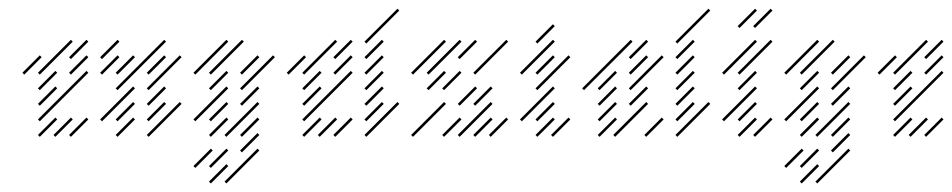

<svg xmlns="http://www.w3.org/2000/svg" viewBox="-20 -310 2187 441"><path d="M71.4 -31.4 182.9 -142.9 178.6 -147.1 67.1 -35.7ZM71.4 -67.1 111.4 -107.1 107.1 -111.4 67.1 -71.4ZM71.4 -102.9 111.4 -142.9 107.1 -147.1 67.1 -107.1ZM71.4 -138.6 147.1 -214.3 142.9 -218.6 67.1 -142.9ZM107.1 4.3 147.1 -35.7 142.9 -40 102.9 0ZM142.9 -138.6 182.9 -178.6 178.6 -182.9 138.6 -142.9ZM142.9 4.3 182.9 -35.7 178.6 -40 138.6 0ZM71.4 4.3 111.4 -35.7 107.1 -40 67.1 0ZM35.7 -138.6 75.7 -178.6 71.4 -182.9 31.4 -142.9ZM142.9 -174.3 182.9 -214.3 178.6 -218.6 138.6 -178.6Z M250 -102.9 361.4 -214.3 357.1 -218.6 245.7 -107.1ZM214.3 -31.4 290 -107.1 285.7 -111.4 210 -35.7ZM250 -31.4 290 -71.4 285.7 -75.7 245.7 -35.7ZM250 -138.6 290 -178.6 285.7 -182.9 245.7 -142.9ZM321.4 -138.6 361.4 -178.6 357.1 -182.9 317.1 -142.9ZM321.4 -102.9 397.1 -178.6 392.9 -182.9 317.1 -107.1ZM321.4 -67.1 361.4 -107.1 357.1 -111.4 317.1 -71.4ZM321.4 -31.4 361.4 -71.4 357.1 -75.7 317.1 -35.7ZM321.4 4.3 397.1 -71.4 392.9 -75.7 317.1 0ZM214.3 -138.6 254.3 -178.6 250 -182.9 210 -142.9ZM214.3 -174.3 254.3 -214.3 250 -218.6 210 -178.6ZM250 4.3 290 -35.7 285.7 -40 245.7 0Z M500 111.4 575.7 35.7 571.4 31.4 495.7 107.1ZM464.3 75.7 504.3 35.7 500 31.4 460 71.4ZM428.6 75.7 468.6 35.7 464.3 31.4 424.3 71.4ZM464.3 111.4 504.3 71.4 500 67.1 460 107.1ZM535.7 -102.9 611.4 -178.6 607.1 -182.9 531.4 -107.1ZM535.7 -138.6 575.7 -178.6 571.4 -182.9 531.4 -142.9ZM464.3 -138.6 540 -214.3 535.7 -218.6 460 -142.9ZM428.6 -138.6 504.3 -214.3 500 -218.6 424.3 -142.9ZM464.3 -102.9 504.3 -142.9 500 -147.1 460 -107.1ZM428.6 -31.4 504.3 -107.1 500 -111.4 424.3 -35.7ZM464.3 -31.4 504.3 -71.4 500 -75.7 460 -35.7ZM464.3 4.3 504.3 -35.7 500 -40 460 0ZM500 4.3 575.7 -71.4 571.4 -75.7 495.7 0ZM535.7 40 575.7 0 571.4 -4.3 531.4 35.7ZM535.7 4.3 575.7 -35.7 571.4 -40 531.4 0ZM535.7 -67.1 575.7 -107.1 571.4 -111.4 531.4 -71.4Z M678.6 -31.4 790 -142.9 785.7 -147.1 674.3 -35.7ZM678.6 -67.1 718.6 -107.1 714.3 -111.4 674.3 -71.4ZM678.6 -102.9 718.6 -142.9 714.3 -147.1 674.3 -107.1ZM678.6 -138.6 754.3 -214.3 750 -218.6 674.3 -142.9ZM714.3 4.3 754.3 -35.7 750 -40 710 0ZM750 -138.6 790 -178.6 785.7 -182.9 745.7 -142.9ZM750 4.3 790 -35.7 785.7 -40 745.7 0ZM678.6 4.3 718.6 -35.7 714.3 -40 674.3 0ZM642.9 -138.6 682.9 -178.6 678.6 -182.9 638.6 -142.9ZM750 -174.3 790 -214.3 785.7 -218.6 745.7 -178.6Z M821.4 4.3 897.1 -71.4 892.9 -75.7 817.1 0ZM821.4 -31.4 861.4 -71.4 857.1 -75.7 817.1 -35.7ZM821.4 -67.1 861.4 -107.1 857.1 -111.4 817.1 -71.4ZM821.4 -102.9 861.4 -142.9 857.1 -147.1 817.1 -107.1ZM821.4 -138.6 861.4 -178.6 857.1 -182.9 817.1 -142.9ZM821.4 -174.3 861.4 -214.3 857.1 -218.6 817.1 -178.6ZM821.4 -210 897.1 -285.7 892.9 -290 817.1 -214.3Z M1035.7 4.3 1111.4 -71.4 1107.1 -75.7 1031.4 0ZM1000 4.3 1040 -35.7 1035.7 -40 995.7 0ZM928.6 4.3 1004.3 -71.4 1000 -75.7 924.3 0ZM1071.4 4.3 1111.4 -35.7 1107.1 -40 1067.1 0ZM1107.1 4.3 1147.1 -35.7 1142.9 -40 1102.9 0ZM964.3 -102.9 1004.3 -142.9 1000 -147.1 960 -107.1ZM964.3 -138.6 1040 -214.3 1035.7 -218.6 960 -142.9ZM1035.7 -174.3 1075.7 -214.3 1071.4 -218.6 1031.4 -178.6ZM1071.4 -138.6 1147.1 -214.3 1142.9 -218.6 1067.1 -142.9ZM1071.4 -67.1 1111.4 -107.1 1107.1 -111.4 1067.1 -71.4ZM1035.7 -67.1 1075.7 -107.1 1071.4 -111.4 1031.4 -71.4ZM928.6 -138.6 1004.3 -214.3 1000 -218.6 924.3 -142.9ZM1000 -102.9 1040 -142.9 1035.7 -147.1 995.7 -107.1Z M1214.3 -138.6 1254.3 -178.6 1250 -182.9 1210 -142.9ZM1214.3 -102.9 1290 -178.6 1285.7 -182.9 1210 -107.1ZM1178.6 -31.4 1254.3 -107.1 1250 -111.4 1174.3 -35.7ZM1214.3 -31.4 1254.3 -71.4 1250 -75.7 1210 -35.7ZM1214.3 4.3 1254.3 -35.7 1250 -40 1210 0ZM1250 4.3 1290 -35.7 1285.7 -40 1245.7 0ZM1178.6 -138.6 1254.3 -214.3 1250 -218.6 1174.3 -142.9ZM1214.3 -210 1254.3 -250 1250 -254.3 1210 -214.3Z M1357.1 4.3 1397.1 -35.7 1392.9 -40 1352.9 0ZM1357.1 -31.4 1397.1 -71.4 1392.9 -75.7 1352.9 -35.7ZM1357.1 -67.1 1397.1 -107.1 1392.9 -111.4 1352.9 -71.4ZM1464.3 4.3 1504.3 -35.7 1500 -40 1460 0ZM1392.9 4.3 1468.6 -71.4 1464.3 -75.7 1388.6 0ZM1428.6 -67.1 1468.6 -107.1 1464.3 -111.4 1424.3 -71.4ZM1428.6 -102.9 1504.3 -178.6 1500 -182.9 1424.3 -107.1ZM1428.6 -138.6 1468.6 -178.6 1464.3 -182.9 1424.3 -142.9ZM1428.6 -174.3 1468.6 -214.3 1464.3 -218.6 1424.3 -178.6ZM1321.4 -102.9 1432.9 -214.3 1428.6 -218.6 1317.1 -107.1ZM1357.1 -102.9 1397.1 -142.9 1392.9 -147.1 1352.9 -107.1Z M1535.7 4.3 1611.4 -71.4 1607.1 -75.7 1531.4 0ZM1535.7 -31.4 1575.7 -71.4 1571.4 -75.7 1531.4 -35.7ZM1535.7 -67.1 1575.7 -107.1 1571.4 -111.4 1531.4 -71.4ZM1535.7 -102.9 1575.7 -142.9 1571.4 -147.1 1531.4 -107.1ZM1535.7 -138.6 1575.7 -178.6 1571.4 -182.9 1531.4 -142.9ZM1535.7 -174.3 1575.7 -214.3 1571.4 -218.6 1531.4 -178.6ZM1535.7 -210 1611.4 -285.7 1607.1 -290 1531.4 -214.3Z M1678.6 -138.6 1754.3 -214.3 1750 -218.6 1674.3 -142.9ZM1678.6 -102.9 1718.6 -142.9 1714.3 -147.1 1674.3 -107.1ZM1642.9 -31.4 1718.6 -107.1 1714.3 -111.4 1638.6 -35.7ZM1678.6 -31.4 1718.6 -71.4 1714.3 -75.7 1674.3 -35.7ZM1678.6 4.3 1718.6 -35.7 1714.3 -40 1674.3 0ZM1714.3 4.3 1754.3 -35.7 1750 -40 1710 0ZM1642.9 -138.6 1718.6 -214.3 1714.3 -218.6 1638.6 -142.9ZM1678.6 -245.7 1718.6 -285.7 1714.3 -290 1674.3 -250ZM1714.3 -245.7 1754.3 -285.7 1750 -290 1710 -250Z M1857.1 111.4 1932.9 35.7 1928.6 31.4 1852.9 107.1ZM1821.4 75.7 1861.4 35.7 1857.1 31.4 1817.1 71.4ZM1785.7 75.7 1825.7 35.7 1821.4 31.4 1781.4 71.4ZM1821.4 111.4 1861.4 71.4 1857.1 67.1 1817.1 107.1ZM1892.9 -102.9 1968.6 -178.6 1964.3 -182.9 1888.6 -107.1ZM1892.9 -138.6 1932.9 -178.6 1928.6 -182.9 1888.6 -142.9ZM1821.4 -138.6 1897.1 -214.3 1892.9 -218.6 1817.1 -142.9ZM1785.7 -138.6 1861.4 -214.3 1857.1 -218.6 1781.4 -142.9ZM1821.4 -102.9 1861.4 -142.9 1857.1 -147.1 1817.1 -107.1ZM1785.7 -31.4 1861.4 -107.1 1857.1 -111.4 1781.4 -35.7ZM1821.4 -31.4 1861.4 -71.4 1857.1 -75.7 1817.1 -35.7ZM1821.4 4.3 1861.4 -35.7 1857.1 -40 1817.1 0ZM1857.1 4.3 1932.9 -71.4 1928.6 -75.7 1852.9 0ZM1892.9 40 1932.9 0 1928.6 -4.3 1888.6 35.7ZM1892.9 4.3 1932.9 -35.7 1928.6 -40 1888.6 0ZM1892.9 -67.1 1932.9 -107.1 1928.6 -111.4 1888.6 -71.4Z M2035.7 -31.4 2147.1 -142.9 2142.9 -147.1 2031.4 -35.7ZM2035.7 -67.1 2075.7 -107.1 2071.4 -111.4 2031.4 -71.4ZM2035.7 -102.9 2075.7 -142.9 2071.4 -147.1 2031.4 -107.1ZM2035.7 -138.6 2111.4 -214.3 2107.1 -218.6 2031.4 -142.9ZM2071.4 4.3 2111.4 -35.7 2107.1 -40 2067.1 0ZM2107.1 -138.6 2147.1 -178.6 2142.9 -182.9 2102.9 -142.9ZM2107.1 4.3 2147.1 -35.7 2142.9 -40 2102.9 0ZM2035.7 4.3 2075.7 -35.7 2071.4 -40 2031.4 0ZM2000 -138.6 2040 -178.6 2035.7 -182.9 1995.7 -142.9ZM2107.1 -174.3 2147.1 -214.3 2142.9 -218.6 2102.9 -178.6Z"/></svg>

Font: Gossip Low Needlepoint
Style: Regular
Weight: 100
Width: 3
Designer: Deborah Khodanovich
Version: Version 1.001;Glyphs 3.3.1 (3343)